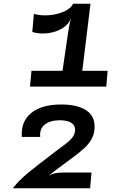

<svg xmlns="http://www.w3.org/2000/svg" viewBox="-20 -877 640 1029"><path d="M141 -413 148.5 -497.5H315L343.5 -692Q347 -713 350 -732.8Q353 -752.5 361 -780.5Q349 -747 315.2 -726Q281.5 -705 237.8 -699.2Q194 -693.5 153 -705.5L161.5 -802.5Q202.5 -791.5 246.2 -795.8Q290 -800 324.8 -816Q359.5 -832 372 -857H465L421 -497.5H557L549.5 -413ZM48.5 132Q66.5 109 87.2 88.5Q108 68 132 48Q156 28 184.8 6Q213.5 -16 247.5 -42Q289.5 -75 319.8 -96.8Q350 -118.5 366.2 -138Q382.5 -157.5 382.5 -183Q382.5 -206.5 361 -219.5Q339.5 -232.5 300.5 -232.5Q248.5 -232.5 219.8 -209.2Q191 -186 195.5 -143H97Q91 -225 146.8 -271Q202.5 -317 308.5 -317Q392 -317 439.5 -287.5Q487 -258 487 -199Q487 -163 473 -135.8Q459 -108.5 432.8 -84Q406.5 -59.5 369.5 -32.5Q309 12 279.8 34Q250.5 56 238.5 68Q251.5 57.5 271.5 52.5Q291.5 47.5 329.5 47.5H470.5L463 132Z"/></svg>

Font: Spline Sans Mono SemiBold
Style: Italic
Weight: 600
Italic angle: -4°
Monospace: yes
Version: Version 1.004